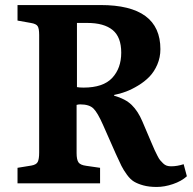

<svg xmlns="http://www.w3.org/2000/svg" viewBox="-20 -720 759 754"><path d="M595.2 14.2Q565.4 14.2 543.2 8.1Q521 2 506.6 -6.6Q492.2 -15.1 478.5 -33.9Q464.8 -52.7 456.8 -68.8Q448.7 -85 435.1 -115.2L384.8 -229Q363.3 -277.8 346.9 -293.9Q330.6 -310.1 294.9 -310.1Q288.6 -310.1 280.8 -308.1V-119.1Q280.8 -93.3 288.1 -82.5Q295.4 -71.8 318.8 -68.8L373 -61V0H48.8V-61L103 -69.8Q123 -73.2 128.4 -84.5Q133.8 -95.7 133.8 -121.1V-583Q133.8 -607.9 127.9 -617.2Q122.1 -626.5 101.1 -629.9L48.8 -639.2V-700.2H375Q609.9 -700.2 609.9 -526.9Q609.9 -494.6 597.7 -466.3Q585.4 -438 566.7 -418.7Q547.9 -399.4 522.9 -384.3Q498 -369.1 474.9 -360.4Q451.7 -351.6 428.2 -347.2V-344.2Q472.2 -332 497.1 -307.9Q522 -283.7 539.1 -243.2L573.2 -163.1Q574.2 -160.6 576.2 -156.2Q583.5 -138.7 587.4 -130.4Q591.3 -122.1 597.7 -109.4Q604 -96.7 608.9 -90.8Q613.8 -85 620.6 -78.4Q627.4 -71.8 635 -69.3Q642.6 -66.9 651.9 -66.9Q675.8 -66.9 701.2 -75.2L713.9 -27.8Q692.4 -8.3 659.2 2.9Q626 14.2 595.2 14.2ZM308.1 -376Q385.3 -376 420.7 -414.1Q456.1 -452.1 456.1 -513.2Q456.1 -574.7 422.1 -602.3Q388.2 -629.9 323.2 -629.9H282.2V-377.9Q292 -376 308.1 -376Z"/></svg>

Font: Literata Book
Style: Bold
Weight: 700
Designer: Latin by Veronika Burian and Jose Scaglione. Greek by Irene Vlachou. Cyrillic by Vera Evstafieva
Foundry: TypeTogether
Version: Version 2.003;PS 002.003;hotconv 1.0.88;makeotf.lib2.5.64775